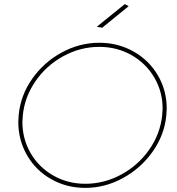

<svg xmlns="http://www.w3.org/2000/svg" viewBox="-20 -911 862 934"><path d="M587 -891 606 -881 477 -776 451 -781ZM791 -383Q791 -371 789 -349Q780 -255 723 -174Q666 -93 578.5 -45Q491 3 395 3Q304 3 229 -39.5Q154 -82 111.5 -156Q69 -230 69 -318Q69 -328 71 -352Q80 -447 136.5 -527.5Q193 -608 280 -655.5Q367 -703 463 -703Q554 -703 629.5 -660.5Q705 -618 748 -544.5Q791 -471 791 -383ZM91 -350Q89 -328 89 -318Q89 -235 129 -166Q169 -97 239.5 -57Q310 -17 395 -17Q487 -17 570 -62Q653 -107 706.5 -184Q760 -261 769 -351Q771 -373 771 -383Q771 -465 730.5 -534Q690 -603 619.5 -643Q549 -683 463 -683Q371 -683 288.5 -638Q206 -593 153 -516.5Q100 -440 91 -350Z"/></svg>

Font: TypoPRO Montserrat
Style: Italic
Weight: 250
Italic angle: -11.3°
Designer: Julieta Ulanovsky
Foundry: Julieta Ulanovsky
Version: Version 6.001